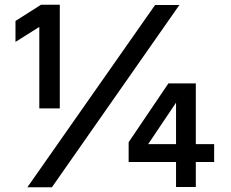

<svg xmlns="http://www.w3.org/2000/svg" viewBox="-20 -786 968 806"><path d="M145 -673 45 -610V-698L152 -766H231V-331H145ZM631 -765H733L198 0H95ZM719 -106H520V-189L687 -436H802V-181H879V-106H802V-1H719ZM719 -181V-355L602 -181Z"/></svg>

Font: Application Medium
Style: Regular
Weight: 500
Designer: Wei Huang
Foundry: Wei Huang
Version: Version 0.012